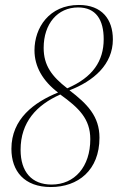

<svg xmlns="http://www.w3.org/2000/svg" viewBox="-20 -744 475 774"><path d="M185 10C294 10 381 -57 381 -189C381 -275 332 -325 260 -380C357 -417 435 -484 435 -585C435 -666 391 -724 298 -724C178 -724 119 -632 119 -541C119 -476 152 -418 214 -371C118 -332 26 -265 26 -144C26 -54 78 10 185 10ZM251 -388C189 -436 156 -480 156 -551C156 -648 212 -714 295 -714C367 -714 398 -664 398 -586C398 -498 354 -432 251 -388ZM188 0C108 0 63 -51 63 -140C63 -252 128 -321 223 -363C298 -309 344 -265 344 -183C344 -72 281 0 188 0Z"/></svg>

Font: Noto Serif Display ExtraCondensed ExtraLight
Style: Italic
Weight: 200
Width: 2
Italic angle: -12°
Designer: Monotype Design Team
Foundry: Monotype Imaging Inc.
Version: Version 2.009